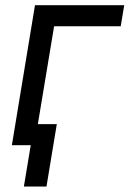

<svg xmlns="http://www.w3.org/2000/svg" viewBox="-20 -549 490 726"><path d="M449.7 -529.3 436.5 -449.7H184.6L109.9 0H24.9L112.3 -529.3ZM70.3 156.2 96.2 0H60.1L72.8 -79.6H194.8L155.8 156.2Z"/></svg>

Font: Inter 24pt
Style: Italic
Weight: 400
Italic angle: -9.3988°
Designer: Rasmus Andersson
Foundry: rsms
Version: Version 4.001;git-66647c0bb